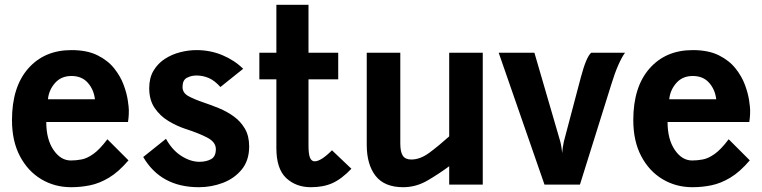

<svg xmlns="http://www.w3.org/2000/svg" viewBox="-20 -770 3180 801"><path d="M277 11Q208 11 152 -22.5Q96 -56 63 -118.8Q30 -181.5 30 -269Q30 -407 97.5 -484Q165 -561 278 -561Q343.5 -561 387 -539.2Q430.5 -517.5 456.8 -484.2Q483 -451 496 -415.5Q509 -380 513.2 -351Q517.5 -322 517.5 -310Q517.5 -289.5 516.2 -278.8Q515 -268 514 -261H173Q173 -189 203 -144.8Q233 -100.5 275.5 -100.5Q297.5 -100.5 320.2 -104.8Q343 -109 369.2 -127.5Q395.5 -146 428 -189L516 -101Q474.5 -52.5 434.8 -28.8Q395 -5 356 3Q317 11 277 11ZM180 -356H376Q371.5 -396 346.5 -424.5Q321.5 -453 278 -453Q235.5 -453 209.8 -424Q184 -395 180 -356Z M809.5 11Q651 11 577.5 -115L672.5 -191Q698 -144 736.5 -119.5Q775 -95 811.5 -95Q840 -95 860.2 -105.8Q880.5 -116.5 880.5 -148Q880.5 -177 845.5 -195.5Q810.5 -214 754.5 -232Q718 -244 683 -265Q648 -286 625.2 -319.5Q602.5 -353 602.5 -402Q602.5 -445 620.5 -475.2Q638.5 -505.5 668 -524.5Q697.5 -543.5 732 -552.2Q766.5 -561 799.5 -561Q857.5 -561 908 -539.8Q958.5 -518.5 994.5 -483L899.5 -407Q875.5 -434 851 -444.5Q826.5 -455 799.5 -455Q778 -455 759.8 -445.5Q741.5 -436 741.5 -407Q741.5 -382.5 766 -369Q790.5 -355.5 833.5 -341Q862 -331.5 894.2 -318.2Q926.5 -305 955 -284.5Q983.5 -264 1001.5 -233.5Q1019.5 -203 1019.5 -159Q1019.5 -101 988.8 -63.2Q958 -25.5 910 -7.2Q862 11 809.5 11Z M1277 11Q1215 11 1174 -27.2Q1133 -65.5 1133 -152V-439H1062V-550H1133V-750H1267V-550H1391V-439H1267V-162Q1267 -127.5 1273.2 -112.2Q1279.5 -97 1293 -97Q1319 -97 1365 -143L1446 -66Q1405.5 -23.5 1367.2 -6.2Q1329 11 1277 11Z M1662 11Q1584 11 1547 -36.2Q1510 -83.5 1510 -166V-550H1650V-171Q1650 -137 1660.2 -120.8Q1670.5 -104.5 1696 -104.5Q1733 -104.5 1771.5 -133Q1810 -161.5 1854 -201V-550H1994V0H1854V-76.5Q1813 -46 1764.5 -17.5Q1716 11 1662 11Z M2251.5 0 2060.5 -550H2209.5L2317 -181Q2320 -170 2322.2 -156.2Q2324.5 -142.5 2325 -131Q2326 -142 2328 -155.8Q2330 -169.5 2332.5 -180L2403.5 -448.5Q2426 -533 2446.5 -550H2587.5Q2574 -531.5 2559.2 -498Q2544.5 -464.5 2530 -417L2399.5 0Z M2869 11Q2800 11 2744 -22.5Q2688 -56 2655 -118.8Q2622 -181.5 2622 -269Q2622 -407 2689.5 -484Q2757 -561 2870 -561Q2935.5 -561 2979 -539.2Q3022.5 -517.5 3048.8 -484.2Q3075 -451 3088 -415.5Q3101 -380 3105.2 -351Q3109.5 -322 3109.5 -310Q3109.5 -289.5 3108.2 -278.8Q3107 -268 3106 -261H2765Q2765 -189 2795 -144.8Q2825 -100.5 2867.5 -100.5Q2889.5 -100.5 2912.2 -104.8Q2935 -109 2961.2 -127.5Q2987.5 -146 3020 -189L3108 -101Q3066.5 -52.5 3026.8 -28.8Q2987 -5 2948 3Q2909 11 2869 11ZM2772 -356H2968Q2963.5 -396 2938.5 -424.5Q2913.5 -453 2870 -453Q2827.5 -453 2801.8 -424Q2776 -395 2772 -356Z"/></svg>

Font: Junction
Style: Bold
Weight: 700
Designer: Caroline Hadilaksono
Foundry: Caroline Hadilaksono, Tyler Finck, The League of Moveable Type
Version: Version 2.000; ttfautohint (v1.8.3)